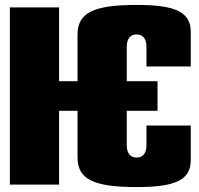

<svg xmlns="http://www.w3.org/2000/svg" viewBox="-20 -750 810 780"><path d="M755 -480V-620C755 -700 696 -730 535 -730C360 -730 295 -698 295 -610V-420H220V-720H20V0H220V-300H295V-110C295 -22 360 10 535 10C696 10 755 -20 755 -100V-240H575V-160C575 -128 561 -110 535 -110C509 -110 495 -128 495 -160V-300H620V-420H495V-560C495 -592 509 -610 535 -610C561 -610 575 -592 575 -560V-480Z"/></svg>

Font: MikodacsPCS
Style: Regular
Weight: 900
Designer: gluk (gluksza@wp.pl)
Foundry: gluk (gluksza@wp.pl)
Version: Version 0.27